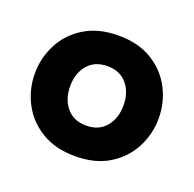

<svg xmlns="http://www.w3.org/2000/svg" viewBox="-73 -807 381 377"><g transform="rotate(20 117.5 -619.0)"><path d="M117.2 -492.7Q75.7 -492.7 46.6 -510.5Q17.6 -528.3 2.7 -557.1Q-12.2 -585.9 -12.2 -618.7Q-12.2 -651.4 2.7 -680.2Q17.6 -709 46.6 -726.8Q75.7 -744.6 117.2 -744.6Q159.2 -744.6 188 -726.8Q216.8 -709 231.7 -680.2Q246.6 -651.4 246.6 -618.7Q246.6 -585.9 231.7 -557.1Q216.8 -528.3 188 -510.5Q159.2 -492.7 117.2 -492.7ZM117.2 -556.6Q143.6 -556.6 158.2 -574.2Q172.9 -591.8 172.9 -618.7Q172.9 -646 158.2 -663.3Q143.6 -680.7 117.2 -680.7Q90.8 -680.7 76.2 -663.3Q61.5 -646 61.5 -618.7Q61.5 -591.8 76.2 -574.2Q90.8 -556.6 117.2 -556.6Z"/></g></svg>

Font: Pontano Sans
Style: Bold
Weight: 700
Designer: Vernon Adams
Foundry: Vernon Adams
Version: Version 2.001